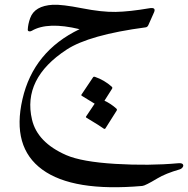

<svg xmlns="http://www.w3.org/2000/svg" viewBox="-20 -279 797 814"><path d="M632.8 -226.1 608.9 -172.4Q605 -164.1 597.7 -163.1Q358.4 -131.3 262.7 -68.8Q74.7 54.2 115.7 228Q138.2 324.7 260.3 378.4Q326.2 407.2 469.2 415.8Q612.3 424.3 734.9 413.1Q750.5 411.6 754.9 417.2Q759.3 422.9 754.6 429.7Q750 436.5 742.2 439Q681.6 456.5 647 477.5Q595.7 508.3 583.5 509.3Q289.6 535.2 159.2 439.9Q28.8 344.7 75.2 141.6Q121.6 -61.5 317.4 -155.3Q182.1 -188 114.7 -148.4Q108.9 -145 103.3 -146.2Q97.7 -147.5 97.7 -152.8Q98.6 -176.3 107.9 -202.1Q126.5 -254.4 204.1 -258.8Q242.7 -260.7 327.1 -244.1Q411.6 -227.5 470 -228.5Q528.3 -229.5 613.8 -244.1Q643.1 -249 632.8 -226.1ZM374.5 48.8Q377 44.9 382.8 46.9Q422.4 60.5 453.6 88.4Q458 92.3 455.1 97.2L422.9 147.9Q450.2 160.6 473.1 181.2Q477.5 185.1 474.6 189.9L426.8 265.6Q423.8 270 416.7 264.2Q409.7 258.3 346.7 220.2Q342.8 217.8 345.2 214.4L381.3 160.6Q363.8 149.4 327.1 127.4Q323.2 125 325.7 121.6Z"/></svg>

Font: Amiri
Style: Regular
Weight: 400
Designer: Khaled Hosny
Version: Version 000.108